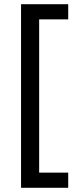

<svg xmlns="http://www.w3.org/2000/svg" viewBox="-20 -734 369 912"><path d="M304 158V86H166V-642H304V-714H80V158Z"/></svg>

Font: Noto Sans Gujarati UI
Style: Regular
Weight: 400
Designer: Jelle Bosma - Monotype Design Team, Universal Thirst
Foundry: Monotype Imaging Inc.
Version: Version 2.106